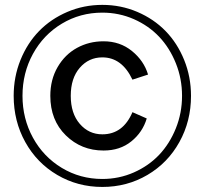

<svg xmlns="http://www.w3.org/2000/svg" viewBox="-20 -737 826 775"><path d="M35.2 -350.1Q35.2 -426.8 62.7 -494.9Q90.3 -563 137.9 -611.8Q185.5 -660.6 252 -689Q318.4 -717.3 393.1 -717.3Q467.8 -717.3 534.2 -689Q600.6 -660.6 648.2 -611.8Q695.8 -563 723.4 -494.9Q751 -426.8 751 -350.1Q751 -248 704.1 -163.6Q657.2 -79.1 575 -30.8Q492.7 17.6 393.1 17.6Q293.5 17.6 211.2 -30.8Q128.9 -79.1 82 -163.6Q35.2 -248 35.2 -350.1ZM70.8 -350.1Q70.8 -258.3 113 -181.2Q155.3 -104 229.5 -59.3Q303.7 -14.6 393.1 -14.6Q460.4 -14.6 520.3 -41Q580.1 -67.4 622.6 -112.3Q665 -157.2 689.9 -219.2Q714.8 -281.2 714.8 -350.1Q714.8 -419.4 689.9 -481.4Q665 -543.5 622.6 -588.4Q580.1 -633.3 520.3 -659.7Q460.4 -686 393.1 -686Q303.7 -686 229.5 -641.4Q155.3 -596.7 113 -519.5Q70.8 -442.4 70.8 -350.1ZM265.6 -350.1Q265.6 -279.3 302 -237.1Q338.4 -194.8 393.1 -194.8Q476.6 -194.8 514.6 -284.2L572.3 -258.8Q555.7 -203.1 510 -166.3Q464.4 -129.4 397.9 -129.4Q308.1 -129.4 245.6 -190.7Q183.1 -252 183.1 -350.1Q183.1 -415.5 212.6 -466.3Q242.2 -517.1 290.8 -543.7Q339.4 -570.3 397.9 -570.3Q464.4 -570.3 512.7 -531Q561 -491.7 577.6 -436L514.6 -415.5Q472.2 -505.4 393.1 -505.4Q338.4 -505.4 302 -463.4Q265.6 -421.4 265.6 -350.1Z"/></svg>

Font: Cooper*
Style: Italic
Weight: 400
Italic angle: -7°
Designer: Owen Earl
Foundry: indestructible type*
Version: Version 0.001